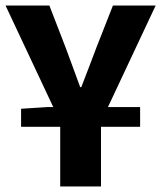

<svg xmlns="http://www.w3.org/2000/svg" viewBox="-28 -672 581 692"><path d="M48 -215H189V0H336V-215H477V-286H361L533 -652H379L320 -502C302 -453 284 -408 265 -358H261C243 -408 226 -453 208 -502L150 -652H-8L164 -286H141L48 -280Z"/></svg>

Font: Giro Sans Regular
Style: Bold
Weight: 700
Designer: Paul D. Hunt
Foundry: Adobe Systems Incorporated
Version: Version 1.000;PS 1.0;hotconv 1.0.88;makeotf.lib2.5.647800